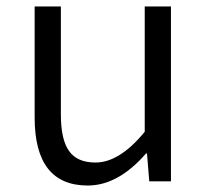

<svg xmlns="http://www.w3.org/2000/svg" viewBox="-20 -560 642 593"><path d="M87 -197V-540H168V-207Q168 -129 193 -94Q218 -58 275 -58Q349 -58 427 -153V-540H508V0H441L434 -86H431Q345 13 251 13Q87 13 87 -197Z"/></svg>

Font: KaiGen Gothic SC Normal
Style: Regular
Weight: 300
Designer: Ryoko NISHIZUKA Ë•øÂ°öÊ∂ºÂ≠ê (kana & ideographs); Paul D. Hunt (Latin, Greek & Cyrillic); Wenlong ZHANG Âº†ÊñáÈæô (bopom
Version: Version 1.001 October 10, 2014